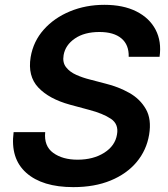

<svg xmlns="http://www.w3.org/2000/svg" viewBox="-20 -757 689 788"><path d="M508.2 -523.8Q509.6 -573.2 478.3 -599.4Q447.1 -625.7 388.1 -625.7Q326.3 -625.7 287.3 -598.9Q248.2 -572.1 241.1 -530.9Q235.8 -500.7 251.1 -481.2Q266.3 -461.6 293 -449.8Q319.6 -437.9 348.4 -430.8L413.7 -413.7Q465.9 -400.9 510.5 -375.9Q555 -350.9 578.8 -309.1Q602.6 -267.4 592 -204.2Q581.3 -140.3 540.7 -91.8Q500 -43.3 434.1 -16.2Q368.3 11 280.9 11Q153.8 11 87.7 -47.8Q21.7 -106.5 35.9 -214.8H165.5Q159.8 -157.7 198.3 -129.6Q236.9 -101.6 298.3 -101.6Q362.9 -101.6 407.8 -130.1Q452.8 -158.7 460.2 -205.3Q467.7 -247.5 435.2 -269.4Q402.7 -291.2 345.9 -306.1L267 -327.4Q181.5 -350.9 137.3 -397.7Q93 -444.6 105.8 -522.7Q116.8 -587.4 159.6 -635.5Q202.4 -683.6 267.2 -710.4Q332 -737.2 408.4 -737.2Q485.8 -737.2 539.6 -710.2Q593.4 -683.2 618.6 -635.1Q643.8 -587 634.9 -523.8Z"/></svg>

Font: Inter UI Semi Bold
Style: Italic
Weight: 600
Italic angle: -9.39999°
Designer: Rasmus Andersson
Foundry: rsms
Version: 3.2;8d6f07862